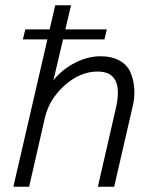

<svg xmlns="http://www.w3.org/2000/svg" viewBox="-20 -710 586 730"><path d="M362.8 -496.1Q404.8 -496.1 433.8 -480Q462.9 -463.9 475.3 -436.5Q487.8 -409.2 490.5 -373.5Q493.2 -337.9 482.9 -298.8L414.1 0H352.1L419.9 -295.9Q453.6 -438 351.1 -438Q284.7 -438 226.1 -385.7Q167.5 -333.5 150.9 -263.2L90.8 0H30.8L160.2 -560.1H66.9L76.2 -598.1H168.9L189.9 -689.9H250L228.5 -598.1H386.2L377 -560.1H219.7L183.1 -404.8Q216.3 -446.3 265.1 -471.2Q314 -496.1 362.8 -496.1Z"/></svg>

Font: HK Grotesk Light Italic
Style: Regular
Weight: 300
Italic angle: -13°
Designer: Alfredo Marco Pradil and Stefan Peev
Foundry: Hanken Design Co.
Version: Version 1.000;PS 001.000;hotconv 1.0.88;makeotf.lib2.5.64775